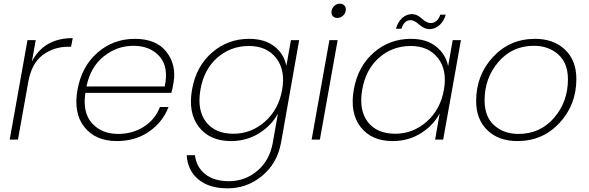

<svg xmlns="http://www.w3.org/2000/svg" viewBox="-20 -762 3216 1048"><path d="M134 -313 78 0H33L130 -543H175L154 -426Q220 -554 377 -554L368 -507H354Q274 -507 213 -461.5Q152 -416 134 -313Z M708 -512Q619 -512 546.5 -454.5Q474 -397 452 -290H879Q902 -397 850.5 -454.5Q799 -512 708 -512ZM900 -178Q868 -95 793.5 -43.5Q719 8 618 8Q502 8 441 -68Q380 -144 403 -272Q426 -400 512.5 -475Q599 -550 716 -550Q833 -550 888.5 -479Q944 -408 927 -309Q921 -273 915 -255H446Q430 -147 482.5 -89Q535 -31 625 -31Q704 -31 765.5 -70.5Q827 -110 853 -178Z M1340 -550Q1425 -550 1478 -508.5Q1531 -467 1543 -402L1568 -543H1613L1514 17Q1493 130 1410.5 198Q1328 266 1223 266Q1121 266 1062.5 217Q1004 168 999 85H1044Q1052 150 1100 188.5Q1148 227 1230 227Q1318 227 1385 170Q1452 113 1469 17L1497 -142Q1462 -77 1394 -34.5Q1326 8 1241 8Q1126 8 1066 -68.5Q1006 -145 1028 -272Q1050 -399 1136.5 -474.5Q1223 -550 1340 -550ZM1520 -272Q1539 -379 1487.5 -445Q1436 -511 1339 -511Q1239 -511 1166 -447Q1093 -383 1074 -272Q1055 -161 1104.5 -96.5Q1154 -32 1254 -32Q1351 -32 1426 -98Q1501 -164 1520 -272Z M1681 0 1778 -543H1823L1726 0ZM1790 -703Q1793 -720 1806 -731Q1819 -742 1835 -742Q1851 -742 1860.5 -731Q1870 -720 1867 -703Q1864 -686 1850.5 -675Q1837 -664 1821 -664Q1805 -664 1796 -674.5Q1787 -685 1790 -703Z M2223 -550Q2308 -550 2360.5 -508Q2413 -466 2426 -401L2451 -543H2496L2399 0H2355L2380 -143Q2345 -77 2277 -34.5Q2209 8 2123 8Q2008 8 1948.5 -68.5Q1889 -145 1911 -272Q1933 -399 2019.5 -474.5Q2106 -550 2223 -550ZM2403 -272Q2422 -379 2370.5 -445Q2319 -511 2222 -511Q2122 -511 2049 -447Q1976 -383 1957 -272Q1938 -161 1987.5 -96.5Q2037 -32 2137 -32Q2234 -32 2309 -98Q2384 -164 2403 -272ZM2141 -605Q2152 -643 2175.5 -664Q2199 -685 2229 -685Q2256 -685 2282.5 -660.5Q2309 -636 2331 -636Q2348 -636 2362.5 -648Q2377 -660 2383 -682H2413Q2403 -646 2378.5 -624.5Q2354 -603 2324 -603Q2296 -603 2268.5 -627.5Q2241 -652 2221 -652Q2186 -652 2171 -605Z M3126 -331Q3126 -190 3034 -91Q2942 8 2804 8Q2702 8 2640.5 -51Q2579 -110 2579 -211Q2579 -352 2671 -451Q2763 -550 2901 -550Q3002 -550 3064 -491Q3126 -432 3126 -331ZM2625 -214Q2625 -125 2677.5 -78Q2730 -31 2810 -31Q2928 -31 3004 -118.5Q3080 -206 3080 -329Q3080 -418 3027 -465Q2974 -512 2894 -512Q2776 -512 2700.5 -424Q2625 -336 2625 -214Z"/></svg>

Font: Poppins ExtraLight
Style: Italic
Weight: 275
Italic angle: -10°
Designer: Ninad Kale (Devanagari), Jonny Pinhorn (Latin)
Foundry: Indian Type Foundry
Version: Version 3.200;PS 1.000;hotconv 16.6.54;makeotf.lib2.5.65590